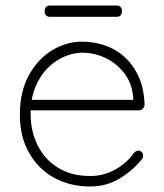

<svg xmlns="http://www.w3.org/2000/svg" viewBox="-20 -666 596 696"><path d="M308 10Q233 10 175.5 -22Q118 -54 85 -112.5Q52 -171 52 -250Q52 -334 84.5 -393Q117 -452 168.5 -483.5Q220 -515 278 -515Q320 -515 360 -501.5Q400 -488 431.5 -459.5Q463 -431 482.5 -388.5Q502 -346 504 -287Q504 -279 498 -272.5Q492 -266 484 -266H76L70 -304H473L463 -295V-313Q458 -366 429.5 -402Q401 -438 361 -456.5Q321 -475 278 -475Q248 -475 215 -461.5Q182 -448 154 -420.5Q126 -393 108.5 -351Q91 -309 91 -253Q91 -192 115.5 -141Q140 -90 188.5 -59Q237 -28 308 -28Q342 -28 372 -39.5Q402 -51 426 -70Q450 -89 465 -111Q473 -120 482 -120Q489 -120 494 -114.5Q499 -109 499 -102Q499 -95 495 -90Q464 -50 415.5 -20Q367 10 308 10ZM162 -605Q142 -605 142 -625Q142 -646 162 -646H402Q422 -646 422 -625Q422 -605 402 -605Z"/></svg>

Font: Quicksand Light Light
Style: Regular
Weight: 300
Version: Version 3.006